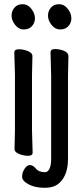

<svg xmlns="http://www.w3.org/2000/svg" viewBox="-20 -724 390 912"><path d="M262 145Q238 168 192 168Q146 168 115.5 151.5Q85 135 85 115.5Q85 96 96.5 78Q108 60 122 60Q136 60 149 75Q163 94 194 94Q207 94 215 77.5Q223 61 223 31V-364L220 -475Q220 -491 241.5 -491Q263 -491 284 -482.5Q305 -474 305 -457L303 -364V30Q303 108 262 145ZM135 1Q135 16 114 16Q93 16 71 7.5Q49 -1 49 -17L51 -105V-368L48 -475Q48 -490 69.5 -490Q91 -490 112.5 -481.5Q134 -473 134 -457L132 -368V-105ZM129 -682Q146 -660 146 -637.5Q146 -615 131.5 -599.5Q117 -584 93 -584Q69 -584 52 -605.5Q35 -627 35 -649.5Q35 -672 49 -688Q63 -704 87.5 -704Q112 -704 129 -682ZM302 -682Q319 -660 319 -637.5Q319 -615 304.5 -599.5Q290 -584 266 -584Q242 -584 225 -605.5Q208 -627 208 -649.5Q208 -672 222 -688Q236 -704 260.5 -704Q285 -704 302 -682Z"/></svg>

Font: LXGW WenKai TC
Style: Bold
Weight: 700
Designer: LXGW / Fontworks Inc.
Foundry: LXGW / Fontworks Inc.
Version: Version 1.330;April 28, 2024